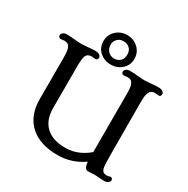

<svg xmlns="http://www.w3.org/2000/svg" viewBox="-214 -1171 1344 1372"><g transform="rotate(30 457.5 -484.5)"><path d="M27.3 0ZM689 2.9Q658.2 2.9 653.8 -56.2Q555.7 11.2 443.4 11.2Q293.5 11.2 212.9 -64Q132.8 -138.2 132.8 -272V-607.9Q132.8 -670.9 124.5 -689.9Q116.2 -709 105.5 -715.3Q94.7 -721.7 77.6 -721.7L45.9 -718.8Q37.1 -718.8 32.2 -725.3Q27.3 -731.9 27.3 -737.8Q27.3 -743.7 29.5 -748.8Q31.7 -753.9 37.1 -758.8Q48.8 -769.5 70.6 -769.5Q92.3 -769.5 107.4 -768.3Q122.6 -767.1 135.7 -765.6L162.1 -763.7Q174.8 -762.2 189.9 -762.2Q205.1 -762.2 217.8 -763.7L243.7 -765.6Q283.2 -769.5 301.8 -769.5Q320.3 -769.5 329.1 -766.4Q337.9 -763.2 342.8 -758.8Q352.5 -750 352.5 -741Q352.5 -731.9 347.7 -725.3Q342.8 -718.8 334.5 -718.8L302.2 -721.7Q268.6 -721.7 257.3 -695.3Q247.6 -672.4 247.6 -607.9V-262.7Q247.6 -164.6 306.2 -111.3Q361.3 -61.5 464.1 -61.5Q566.9 -61.5 653.3 -135.3V-607.9Q653.3 -671.4 645.3 -690.2Q637.2 -709 626.5 -715.3Q615.7 -721.7 598.6 -721.7L566.9 -718.8Q558.1 -718.8 553.2 -725.3Q548.3 -731.9 548.3 -737.8Q548.3 -743.7 550.5 -748.8Q552.7 -753.9 558.1 -758.8Q570.8 -769.5 592.3 -769.5Q613.8 -769.5 628.9 -768.3Q644 -767.1 657.2 -765.6L683.1 -763.7Q695.8 -762.2 711.2 -762.2Q726.6 -762.2 739.3 -763.7L765.1 -765.6Q804.7 -769.5 823 -769.5Q841.3 -769.5 850.1 -766.4Q858.9 -763.2 864.3 -758.8Q873.5 -750 873.5 -740.7Q873.5 -718.8 855.5 -718.8L823.2 -721.7Q776.4 -721.7 770.5 -657.2Q768.6 -636.2 768.6 -607.9L770 -173.3Q770 -88.9 776.4 -69.8Q782.7 -50.8 792.7 -44.7Q802.7 -38.6 816.7 -38.6Q830.6 -38.6 837.6 -41.5Q844.7 -44.4 850.8 -44.4Q856.9 -44.4 862.1 -38.8Q867.2 -33.2 867.2 -27.8Q867.2 -22.5 865 -16.8Q862.8 -11.2 857.4 -6.8Q843.8 4.4 826.9 4.4Q810.1 4.4 799.8 3.9L778.3 2Q767.6 1.5 758.1 0.7Q748.5 0 742.7 0ZM447.3 -738.8Q420.4 -738.8 397.2 -747.6Q374 -756.3 356.4 -772.5Q319.3 -806.6 319.3 -859.4Q319.3 -911.1 356.4 -946.3Q393.6 -981.4 447.3 -981.4Q500 -981.4 537.6 -946.5Q575.2 -911.6 575.2 -859.4Q575.2 -806.2 537.6 -772.5Q500.5 -738.8 447.3 -738.8ZM496.1 -806.6Q516.1 -825.7 516.1 -859.4Q516.1 -907.7 474.6 -924.8Q461.4 -930.2 445.6 -930.2Q429.7 -930.2 416.7 -924.6Q403.8 -918.9 395 -909.2Q377 -889.2 377 -866.9Q377 -844.7 382.3 -831.8Q387.7 -818.8 397.2 -809.1Q406.7 -799.3 419.4 -793.7Q432.1 -788.1 446.5 -788.1Q460.9 -788.1 473.6 -792.7Q486.3 -797.4 496.1 -806.6Z"/></g></svg>

Font: Stoke
Style: Regular
Weight: 400
Designer: Nicole Fally
Foundry: Nicole Fally
Version: Version 1.002